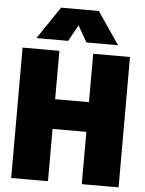

<svg xmlns="http://www.w3.org/2000/svg" viewBox="-61 -976 772 1024"><g transform="rotate(5 325.0 -464.0)"><path d="M416 0V-698H613V0ZM38 0V-698H235V0ZM217 -280V-439H433V-280ZM107 -755 224 -928H426L544 -755H375L325 -842L277 -755Z"/></g></svg>

Font: Azeret Mono ExtraBold
Style: Regular
Weight: 800
Designer: Martin Vácha
Foundry: Displaay
Version: Version 1.002